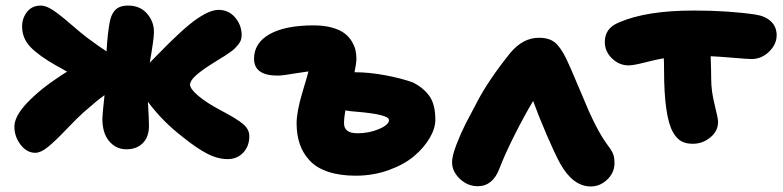

<svg xmlns="http://www.w3.org/2000/svg" viewBox="-20 -590 2840 696"><path d="M107.9 -36.1Q77.1 -36.1 54.7 -65.4Q32.2 -94.7 32.2 -130.9Q32.2 -168.5 78.6 -217.5Q125 -266.6 202.1 -316.9Q221.7 -329.1 223.1 -330.1Q203.6 -341.8 184.1 -352.1Q121.1 -387.7 90.6 -419.4Q60.1 -451.2 60.1 -494.1Q60.1 -523.9 78.1 -546.9Q96.2 -569.8 127.9 -569.8Q147 -569.8 172.4 -553Q197.8 -536.1 236.8 -502.2Q275.9 -468.3 294.9 -454.1Q344.2 -417.5 366.2 -403.8Q369.6 -464.8 377 -505.9Q381.8 -536.6 397.2 -553.2Q412.6 -569.8 444.8 -569.8Q487.3 -569.8 512.7 -541Q538.1 -512.2 538.1 -474.1Q538.1 -449.2 522.9 -362.8Q524.4 -364.3 535.6 -375.7Q546.9 -387.2 550.5 -390.9Q554.2 -394.5 565.7 -406.2Q577.1 -418 582.5 -423.3Q587.9 -428.7 598.9 -439.5Q609.9 -450.2 616.7 -456.5Q623.5 -462.9 633.5 -472.2Q643.6 -481.4 650.9 -487.8Q658.2 -494.1 666.5 -501Q674.8 -507.8 682.1 -513.2Q737.3 -554.2 772 -554.2Q809.1 -554.2 832.5 -526.4Q856 -498.5 856 -462.9Q856 -453.6 853.5 -445.6Q851.1 -437.5 844.5 -429.4Q837.9 -421.4 832.3 -415.5Q826.7 -409.7 814.7 -401.1Q802.7 -392.6 795.4 -387.9Q788.1 -383.3 771.7 -373.3Q755.4 -363.3 747.1 -357.9Q707 -332.5 688 -314.5Q668.9 -296.4 668.9 -283.2Q668.9 -268.1 698.7 -242.7Q728.5 -217.3 782.2 -189Q839.8 -158.7 861.8 -139.9Q883.8 -121.1 883.8 -96.2Q883.8 -60.1 861.6 -36.6Q839.4 -13.2 805.2 -13.2Q769 -13.2 731 -33Q692.9 -52.7 643.1 -92.8Q568.8 -149.9 516.1 -221.2Q520 -159.7 520 -133.8Q520 -93.8 497.8 -71.3Q475.6 -48.8 438 -48.8Q400.9 -48.8 376 -77.9Q351.1 -106.9 351.1 -160.2Q351.1 -172.9 358.9 -245.1Q330.6 -225.1 282.2 -182.1Q260.7 -163.1 219.5 -119.9Q178.2 -76.7 152.8 -56.4Q127.4 -36.1 107.9 -36.1Z M1269 46.9Q1211.9 46.9 1169.7 32.7Q1127.4 18.6 1102.8 -7.8Q1078.1 -34.2 1066.7 -67.6Q1055.2 -101.1 1055.2 -143.1Q1055.2 -185.1 1076.4 -255.9Q1097.7 -326.7 1098.1 -331.1Q1082.5 -329.1 1056.9 -325Q1031.2 -320.8 1014.2 -318.4Q997.1 -315.9 986.8 -315.9Q900.9 -315.9 900.9 -377Q900.9 -434.1 957.3 -466.1Q1013.7 -498 1117.2 -498Q1154.3 -498 1182.6 -490.2Q1210.9 -482.4 1227.5 -470.2Q1244.1 -458 1254.4 -441.4Q1264.6 -424.8 1268.3 -409.4Q1272 -394 1272 -377Q1272 -361.3 1265.1 -328.1H1267.1Q1318.4 -328.1 1377 -317.1Q1435.5 -306.2 1477.1 -291Q1516.1 -271 1537.1 -241Q1558.1 -210.9 1558.1 -155.8Q1558.1 -124.5 1537.6 -89.6Q1517.1 -54.7 1481.2 -24.2Q1445.3 6.3 1389.2 26.6Q1333 46.9 1269 46.9ZM1227.1 -143.1Q1227.1 -106.9 1275.9 -106.9Q1317.9 -106.9 1354 -122.3Q1390.1 -137.7 1390.1 -154.8Q1390.1 -175.3 1271.5 -185.1Q1266.6 -185.5 1264.2 -185.8Q1261.7 -186 1257.6 -186.3Q1253.4 -186.5 1250 -187Q1248.5 -187.5 1241.7 -188.5Q1234.9 -189.5 1231.9 -189.9Q1227.1 -163.1 1227.1 -143.1Z M1711.9 85Q1674.8 85 1646.7 58.1Q1618.7 31.2 1618.7 -2Q1618.7 -24.4 1634.5 -65.7Q1650.4 -106.9 1667.2 -140.1Q1684.1 -173.3 1710.9 -223.1Q1752 -301.3 1829.6 -397.9Q1875.5 -453.1 1933.6 -453.1Q1970.2 -453.1 1991.2 -436.3Q2012.2 -419.4 2032.7 -377Q2046.4 -349.1 2074.2 -282.2Q2102.1 -215.3 2114.7 -187Q2121.6 -171.9 2127.9 -158.7Q2134.3 -145.5 2138.9 -136.2Q2143.6 -127 2149.4 -116.7Q2155.3 -106.4 2158 -101.6Q2160.6 -96.7 2166 -88.4Q2171.4 -80.1 2172.6 -78.4Q2173.8 -76.7 2179.4 -68.6Q2185.1 -60.5 2185.5 -60.1Q2198.2 -43.5 2202.9 -30.8Q2207.5 -18.1 2207.5 2Q2207.5 35.6 2181.4 60.8Q2155.3 85.9 2121.6 85.9Q2057.1 85.9 2010.7 2.9Q1991.7 -31.7 1962.4 -99.6Q1933.1 -167.5 1912.6 -224.1Q1879.9 -169.4 1844.5 -98.9Q1809.1 -28.3 1790.5 21Q1766.1 85 1711.9 85Z M2491.2 -68.8Q2465.8 -68.8 2449.2 -78.4Q2432.6 -87.9 2419.4 -110.8Q2387.2 -168.5 2387.2 -336.9Q2387.2 -365.7 2386.2 -378.9Q2360.4 -374.5 2318.6 -363.8Q2276.9 -353 2258.3 -353Q2224.6 -353 2198.5 -378.2Q2172.4 -403.3 2172.4 -438Q2172.4 -488.3 2224.1 -508.8Q2322.8 -551.8 2495.1 -551.8Q2620.1 -551.8 2719.2 -537.1Q2754.4 -531.7 2774.9 -512.2Q2795.4 -492.7 2795.4 -461.9Q2795.4 -429.7 2768.1 -402.8Q2740.7 -376 2704.1 -376Q2691.4 -376 2639.4 -380.4Q2587.4 -384.8 2556.2 -386.2Q2558.1 -328.6 2558.1 -303.2Q2558.1 -259.8 2570.6 -210.4Q2583 -161.1 2583 -147.9Q2583 -115.2 2555.2 -92Q2527.3 -68.8 2491.2 -68.8Z"/></svg>

Font: Shantell Sans Irregular Bouncy
Style: Regular
Weight: 800
Designer: Stephen Nixon, Anya Danilova, Shantell Martin
Foundry: Arrow Type
Version: Version 1.006;[9816181b4]